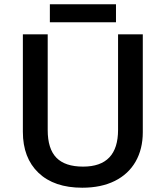

<svg xmlns="http://www.w3.org/2000/svg" viewBox="-20 -876 782 906"><path d="M87.9 0ZM653.8 -713.9V-252Q653.8 -172.9 619.9 -113.5Q585.9 -54.2 521.7 -22.2Q457.5 9.8 368.2 9.8Q235.4 9.8 161.6 -60.5Q87.9 -130.9 87.9 -253.9V-713.9H205.1V-262.2Q205.1 -173.8 246.1 -131.8Q287.1 -89.8 372.1 -89.8Q537.1 -89.8 537.1 -263.2V-713.9ZM215.3 -856H527.3V-771H215.3Z"/></svg>

Font: Open Sans Semibold
Style: Regular
Weight: 600
Foundry: Ascender Corporation
Version: Version 1.10; ttfautohint (v1.5.65-e2d9)